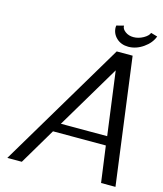

<svg xmlns="http://www.w3.org/2000/svg" viewBox="-123 -934 869 1025"><g transform="rotate(15 311.5 -421.5)"><path d="M533.2 0ZM498 -796.9Q525.4 -796.9 551.8 -811.5Q578.1 -826.2 584 -843.3L620.1 -833Q606.4 -794.9 567.1 -767.6Q527.8 -740.2 484.9 -740.2Q444.8 -740.2 418.9 -764.6Q393.1 -789.1 393.1 -824.2Q393.1 -825.7 393.6 -828.6Q394 -831.5 394 -833L434.1 -843.3V-841.3Q434.1 -824.7 452.9 -810.8Q471.7 -796.9 498 -796.9ZM533.2 -2.9ZM15.1 0 432.1 -700.2H520L612.8 0H533.2L505.9 -200.2H213.9L95.2 0ZM453.1 -601.1 244.1 -250H500Z"/></g></svg>

Font: Pfennig
Style: Italic
Weight: 500
Italic angle: -13°
Version: Version 20120410 ; ttfautohint (v0.8)